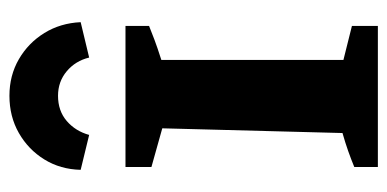

<svg xmlns="http://www.w3.org/2000/svg" viewBox="-227 -594 821 407"><g transform="rotate(-90 183.5 -390.5)"><path d="M33 0V-50Q50 -57 67 -63Q84 -69 105 -75L115 -457L33 -480V-535H332V-485Q317 -479 302.5 -473.5Q288 -468 260 -459V-73L332 -55V0ZM184 -781Q227 -781 261.5 -761Q296 -741 317 -707Q338 -673 340 -630L265 -612Q258 -641 236 -659.5Q214 -678 184 -678Q152 -678 130.5 -659.5Q109 -641 101 -612L27 -630Q28 -673 49 -707Q70 -741 105 -761Q140 -781 184 -781Z"/></g></svg>

Font: Piazzolla SC
Style: Bold
Weight: 700
Designer: Juan Pablo del Peral
Foundry: Huerta Tipografica
Version: Version 1.330